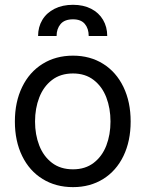

<svg xmlns="http://www.w3.org/2000/svg" viewBox="-20 -769 607 800"><path d="M42 -262.7Q42 -344.2 72.3 -406.5Q102.5 -468.8 157.5 -502.9Q212.4 -537.1 284.2 -537.1Q355.5 -537.1 409.9 -502.9Q464.4 -468.8 494.4 -406.5Q524.4 -344.2 524.4 -262.7Q524.4 -181.2 494.4 -119.1Q464.4 -57.1 409.9 -23.2Q355.5 10.7 284.2 10.7Q212.4 10.7 157.5 -23.2Q102.5 -57.1 72.3 -119.1Q42 -181.2 42 -262.7ZM440.4 -262.7Q440.4 -317.4 423.1 -362.8Q405.8 -408.2 370.6 -435.5Q335.4 -462.9 284.2 -462.9Q231.9 -462.9 196.5 -435.5Q161.1 -408.2 143.6 -362.8Q126 -317.4 126 -262.7Q126 -208 143.6 -162.8Q161.1 -117.7 196.5 -90.6Q231.9 -63.5 284.2 -63.5Q335.4 -63.5 370.6 -90.6Q405.8 -117.7 423.1 -162.8Q440.4 -208 440.4 -262.7ZM284.2 -749Q327.6 -749 359.9 -732.4Q392.1 -715.8 409.4 -686.3Q426.8 -656.7 426.8 -619.1H349.6Q349.6 -649.9 333.5 -669.2Q317.4 -688.5 284.2 -688.5Q249 -688.5 232.4 -668.7Q215.8 -648.9 215.8 -619.1H138.7Q138.7 -656.7 156.5 -686.3Q174.3 -715.8 207.3 -732.4Q240.2 -749 284.2 -749Z"/></svg>

Font: Pretendard
Style: Regular
Weight: 400
Designer: Base glyphs from Inter by Rasmus Andersson; Hangeul glyphs from Noto Sans CJK(Source Han Sans) by Jang Soo-young and Kan
Foundry: Kil Hyung-jin
Version: Version 1.309